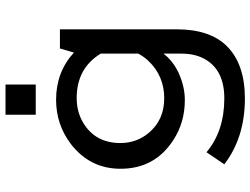

<svg xmlns="http://www.w3.org/2000/svg" viewBox="-128 -678 925 710"><g transform="rotate(-90 335.0 -323.5)"><path d="M265.1 -654.3V-766.1H377V-654.3ZM510.3 -564.9H581.1V-133.8Q581.1 -9.3 518.1 53.2Q451.7 119.1 325.2 119.1Q181.2 119.1 82 43L126.5 -22.9Q205.1 43 325.7 43Q427.7 43 468.8 -25.4Q491.2 -62.5 491.2 -115.2V-182.1Q465.8 -148.4 422.9 -127.4Q371.1 -103 319.3 -103Q236.3 -103 170.9 -146Q65.4 -214.4 65.4 -340.8Q65.4 -453.1 156.2 -523.9Q228.5 -579.1 320.8 -579.1Q422.9 -579.1 495.1 -513.2ZM491.2 -274.9V-414.1Q437 -502.9 327.1 -502.9Q275.4 -502.9 234.9 -478.5Q160.6 -433.6 160.6 -341.3Q160.6 -280.8 198.7 -235.8Q246.6 -179.2 325.7 -179.2Q408.7 -179.2 463.9 -237.3Q478 -251.5 491.2 -274.9Z"/></g></svg>

Font: BIZ UDPGothic
Style: Regular
Weight: 400
Designer: TypeBank Co., Ltd.
Foundry: Morisawa Inc.
Version: Version 1.051